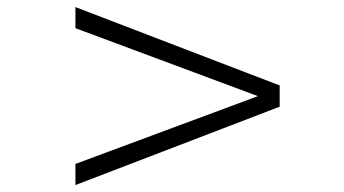

<svg xmlns="http://www.w3.org/2000/svg" viewBox="-20 -560 970 542"><path d="M192.9 -37.6V-97.2L708 -288.6L192.9 -480.5V-540L769.5 -318.8V-258.8Z"/></svg>

Font: Tai Heritage Pro
Style: Regular
Weight: 400
Designer: Faah Baccam, Walt Agee, Victor Gaultney, Annie Olsen
Foundry: SIL International
Version: Version 2.600